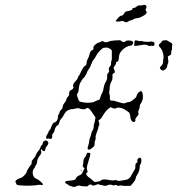

<svg xmlns="http://www.w3.org/2000/svg" viewBox="-20 -773 723 783"><path d="M309 -78Q310 -80 313 -77Q314 -75 311.5 -75Q309 -75 309 -78ZM333 -144Q334 -148 335 -149Q336 -150 341 -150Q347 -150 348 -148Q350 -142 340 -113Q332 -89 335 -81Q340 -70 333 -68Q331 -66 331.5 -63Q332 -60 336 -55.5Q340 -51 344.5 -48.5Q349 -46 357 -38Q365 -30 368.5 -31Q372 -32 379.5 -32.5Q387 -33 392 -37.5Q397 -42 409.5 -41Q422 -40 431 -38Q440 -36 446 -38Q452 -40 457 -37Q462 -34 472 -36Q482 -38 490 -39Q507 -41 514 -55Q518 -63 524 -73Q530 -82 531 -84.5Q532 -87 532 -96.5Q532 -106 536.5 -108.5Q541 -111 541 -112Q541 -113 540 -117.5Q539 -122 542 -125Q549 -133 554 -128Q557 -126 556.5 -116.5Q556 -107 553 -103.5Q550 -100 550 -96Q550 -76 540 -61Q534 -53 533 -45Q532 -37 522 -26L512 -15H499Q486 -14 479 -16Q472 -18 467.5 -16Q463 -14 459 -16Q452 -21 445 -17Q442 -16 438 -18Q428 -23 415 -16Q409 -14 401 -16.5Q393 -19 390 -19Q387 -19 383 -21Q379 -23 371 -19Q359 -14 355 -18Q353 -21 347.5 -20.5Q342 -20 340 -16Q337 -12 328 -13Q319 -14 314.5 -14Q310 -14 305 -16Q300 -18 291 -13.5Q282 -9 276.5 -11.5Q271 -14 266 -15Q261 -16 258.5 -19Q256 -22 254 -22Q252 -22 248 -26Q244 -30 246 -32Q250 -36 270 -37Q288 -38 290 -46Q293 -54 306 -59Q313 -62 315 -66.5Q317 -71 321 -79L325 -87L321 -90Q316 -94 318 -99.5Q320 -105 320 -114Q320 -123 325.5 -130Q331 -137 333 -144ZM162 -199Q169 -202 174 -197Q182 -189 170 -176Q165 -169 165 -165Q165 -159 160.5 -157Q156 -155 153 -160Q149 -167 147 -162Q146 -159 148 -155Q151 -149 141 -137Q131 -123 131 -110Q131 -106 127 -100.5Q123 -95 123 -93Q123 -91 119 -86Q110 -75 115 -59Q118 -47 131 -43Q136 -41 145.5 -32.5Q155 -24 155 -22Q155 -16 146 -19Q141 -20 136 -19Q129 -17 104.5 -16Q80 -15 63 -17Q52 -18 50 -19Q48 -20 46 -24Q42 -31 43.5 -35Q45 -39 54 -43Q58 -46 64 -47Q70 -48 79 -57.5Q88 -67 88 -70Q88 -73 94.5 -84Q101 -95 105.5 -100Q110 -105 109 -110.5Q108 -116 115.5 -124Q123 -132 126.5 -141.5Q130 -151 136 -157Q142 -163 144.5 -171Q147 -179 150.5 -181.5Q154 -184 154 -187Q154 -195 162 -199ZM614 -602 615 -603 617 -602Q616 -601 614 -602ZM678 -557Q678 -551 677 -550Q676 -549 671 -546.5Q666 -544 665 -543Q664 -542 665 -538Q668 -519 665 -514Q662 -509 662 -504Q662 -497 654.5 -490.5Q647 -484 641 -486Q638 -487 635 -490.5Q632 -494 632 -497Q632 -499 638.5 -505.5Q645 -512 645 -521Q645 -530 646.5 -533Q648 -536 646 -551Q642 -570 634 -578Q622 -589 633 -596Q637 -599 639.5 -603.5Q642 -608 649.5 -608.5Q657 -609 658.5 -609Q660 -609 666.5 -605Q673 -601 678.5 -598Q684 -595 682.5 -588Q681 -581 681.5 -576Q682 -571 680 -567.5Q678 -564 678 -557ZM530 -607Q532 -610 542 -607Q549 -604 554 -605.5Q559 -607 561 -605Q563 -603 576.5 -602.5Q590 -602 592 -603Q596 -605 603 -603Q608 -601 609 -600Q610 -599 610 -595Q610 -589 608 -587Q606 -585 601 -586Q594 -587 591 -585.5Q588 -584 583 -588Q575 -593 554 -589Q545 -587 536 -586H527L528 -596Q528 -605 530 -607ZM476 -605Q486 -598 492 -605Q495 -608 504 -608Q513 -608 519 -605Q524 -603 523 -598Q520 -587 513 -587Q505 -587 493 -580Q481 -573 473 -562Q466 -554 465 -540Q464 -529 462.5 -525Q461 -521 457 -521Q453 -521 453 -515.5Q453 -510 448 -505Q440 -497 446 -488Q452 -477 443 -474Q440 -472 439 -470.5Q438 -469 439 -460Q439 -448 435 -442Q427 -427 427 -412Q427 -403 425.5 -399Q424 -395 426.5 -389Q429 -383 428 -374.5Q427 -366 430.5 -364Q434 -362 438 -362.5Q442 -363 445 -362Q450 -360 476 -353Q486 -350 493 -353.5Q500 -357 506 -357Q512 -357 519 -363Q526 -369 531 -372.5Q536 -376 537 -383Q538 -386 540.5 -390Q543 -394 546.5 -397Q550 -400 553 -401Q557 -402 558.5 -399.5Q560 -397 562 -389Q566 -366 553 -349Q550 -345 550 -339Q550 -333 546 -324.5Q542 -316 544 -313Q548 -307 539 -298Q531 -290 532 -284.5Q533 -279 530 -277Q523 -273 517.5 -279.5Q512 -286 511 -301Q509 -312 506.5 -314Q504 -316 497 -321Q479 -334 464 -334Q458 -335 454 -332Q447 -328 438 -333L431 -336L424 -331Q409 -319 398 -299Q392 -288 386 -285Q379 -281 383 -276Q385 -273 385 -267Q385 -261 383 -259Q381 -257 381 -253Q381 -249 377 -239Q368 -217 370 -211Q371 -207 368.5 -201.5Q366 -196 366 -190Q366 -182 364.5 -178.5Q363 -175 355 -169Q343 -159 338 -165Q336 -168 340 -180Q344 -192 344 -198Q344 -204 347.5 -212.5Q351 -221 352.5 -229Q354 -237 358 -242Q362 -247 362 -255.5Q362 -264 364 -268.5Q366 -273 367 -280.5Q368 -288 369 -291.5Q370 -295 367 -298Q364 -302 351 -321Q341 -336 333 -332Q330 -331 329 -329Q328 -327 318 -327.5Q308 -328 303 -331Q298 -333 289 -330.5Q280 -328 274.5 -328Q269 -328 261 -325Q248 -321 238 -300Q233 -292 228.5 -287.5Q224 -283 222 -274Q220 -265 215 -262Q206 -257 203 -243Q202 -235 197 -230Q192 -225 193 -219Q194 -213 191 -209Q188 -205 182.5 -207Q177 -209 174 -208Q168 -204 168 -212Q168 -218 173 -225.5Q178 -233 178 -235.5Q178 -238 182.5 -242.5Q187 -247 188 -253Q190 -258 192 -262.5Q194 -267 197 -270.5Q200 -274 203 -274Q210 -276 214 -285Q217 -291 216 -295.5Q215 -300 218.5 -305Q222 -310 223 -315.5Q224 -321 229.5 -325.5Q235 -330 235 -334Q235 -345 246 -357Q248 -359 250.5 -367.5Q253 -376 257.5 -379Q262 -382 262 -392Q263 -400 264 -401.5Q265 -403 270 -405.5Q275 -408 278 -412Q281 -416 279 -419Q274 -427 288 -442Q296 -450 297 -455Q298 -460 301.5 -464Q305 -468 308.5 -476.5Q312 -485 314 -487.5Q316 -490 319 -496Q322 -502 327.5 -505Q333 -508 333 -516Q333 -524 337.5 -532Q342 -540 344 -547Q347 -567 359 -570Q362 -571 361 -577Q360 -583 367.5 -590Q375 -597 379 -598Q383 -599 390 -602L397 -606L403 -603Q411 -598 422 -603Q430 -607 447.5 -608Q465 -609 468.5 -609Q472 -609 476 -605ZM430 -573Q420 -580 413 -579Q407 -578 404 -578Q400 -579 388.5 -567.5Q377 -556 372.5 -546.5Q368 -537 361.5 -529Q355 -521 355 -518Q355 -515 353.5 -514Q352 -513 350.5 -507Q349 -501 342 -491Q335 -481 334 -476Q333 -471 329.5 -467Q326 -463 326 -461Q326 -459 321.5 -455.5Q317 -452 314.5 -447Q312 -442 309 -438Q307 -436 305 -430Q303 -424 302 -417.5Q301 -411 301 -407Q301 -401 297.5 -395Q294 -389 294 -385Q294 -382 296 -377Q298 -372 300 -367Q302 -362 303 -360Q305 -358 320.5 -355.5Q336 -353 341 -354Q346 -355 353 -355Q360 -355 364.5 -358Q369 -361 378 -364L386 -367L391 -381Q396 -394 398 -396.5Q400 -399 402.5 -414Q405 -429 411.5 -439.5Q418 -450 417 -460.5Q416 -471 421 -475.5Q426 -480 425 -483Q422 -494 426 -499Q434 -507 433 -516Q432 -521 434.5 -525Q437 -529 436 -549V-568ZM562 -752Q570 -755 575 -751Q580 -746 575 -737Q572 -733 575 -730Q586 -718 558 -705Q546 -699 539 -699Q532 -699 525.5 -695Q519 -691 513.5 -690Q508 -689 502 -685Q497 -682 494.5 -682Q492 -682 486 -685Q480 -689 475 -687Q470 -685 461.5 -685Q453 -685 452 -686Q451 -687 457 -694.5Q463 -702 468 -706Q471 -709 475 -709Q482 -709 488 -721Q491 -726 497 -727Q520 -730 520 -737Q520 -741 528 -741Q531 -741 537.5 -746.5Q544 -752 551 -751Q558 -750 562 -752Z"/></svg>

Font: TT2020 Style D
Style: Italic
Weight: 400
Italic angle: -15°
Version: Version 0.2.000